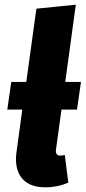

<svg xmlns="http://www.w3.org/2000/svg" viewBox="-20 -780 365 818"><path d="M219 -147 218 -138Q218 -117 237 -117Q246 -117 256 -120L271 -2Q226 18 172 18Q112 18 80 -13.5Q48 -45 48 -103Q48 -119 51 -137L75 -313H11L28 -431H92L135 -743L303 -760L258 -431H325L308 -313H242Z"/></svg>

Font: Fira Sans Condensed ExtraBold
Style: Italic
Weight: 800
Width: 3
Italic angle: -8°
Designer: bBox Type GmbH & Carrois Corporate GbR & Edenspiekermann AG
Foundry: bBox Type GmbH & Carrois Corporate GbR & Edenspiekermann AG
Version: Version 4.301